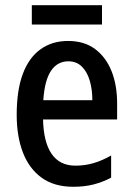

<svg xmlns="http://www.w3.org/2000/svg" viewBox="-20 -706 510 736"><path d="M241 -549Q303 -549 344.5 -518Q386 -487 407.5 -433.5Q429 -380 429 -309V-248H145Q147 -161 178 -116Q209 -71 269 -71Q305 -71 338 -80.5Q371 -90 406 -110V-25Q374 -8 339 1Q304 10 261 10Q188 10 140 -24.5Q92 -59 68 -121Q44 -183 44 -266Q44 -359 67 -421.5Q90 -484 134.5 -516.5Q179 -549 241 -549ZM242 -471Q200 -471 175.5 -434.5Q151 -398 146 -322H334Q334 -363 324 -397Q314 -431 293.5 -451Q273 -471 242 -471ZM371 -686V-612H102V-686Z"/></svg>

Font: Noto Sans Bengali Condensed Medium
Style: Regular
Weight: 500
Width: 3
Designer: Jelle Bosma - Monotype Design Team
Foundry: Monotype Imaging Inc.
Version: Version 2.003